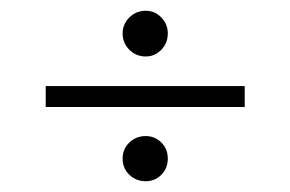

<svg xmlns="http://www.w3.org/2000/svg" viewBox="-20 -471 540 357"><path d="M251 -366Q233 -366 220.5 -378.5Q208 -391 208 -409Q208 -426 220.5 -438.5Q233 -451 251 -451Q268 -451 280 -438.5Q292 -426 292 -409Q292 -391 280 -378.5Q268 -366 251 -366ZM65 -272V-311H435V-272ZM251 -134Q233 -134 220.5 -146Q208 -158 208 -176Q208 -194 220.5 -206Q233 -218 251 -218Q268 -218 280 -206Q292 -194 292 -176Q292 -158 280 -146Q268 -134 251 -134Z"/></svg>

Font: DM Sans ExtraLight
Style: Regular
Weight: 200
Designer: Colophon Foundry, Jonny Pinhorn
Foundry: Colophon Foundry
Version: Version 4.004; ttfautohint (v1.8.4.7-5d5b)